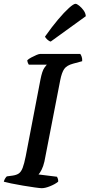

<svg xmlns="http://www.w3.org/2000/svg" viewBox="-32 -987 470 1007"><path d="M187 0Q178 0 150 -4Q122 -8 88.5 -13.5Q55 -19 26.5 -25Q-2 -31 -12 -34Q-10 -43 -5 -51Q0 -59 4 -62L34 -66Q55 -69 67 -77.5Q79 -86 87 -107Q95 -128 103 -168L180 -569Q189 -615 200.5 -631Q212 -647 214 -648H119Q117 -651 114.5 -656.5Q112 -662 111 -671Q118 -678 132 -685.5Q146 -693 159 -698.5Q172 -704 178 -704H389Q393 -699 396.5 -689Q400 -679 399 -666L351 -653Q318 -644 305 -625.5Q292 -607 284 -567L201 -140Q195 -114 186 -96.5Q177 -79 170 -72L267 -60Q269 -57 271.5 -49.5Q274 -42 273 -34Q257 -21 231 -10.5Q205 0 187 0ZM234 -769Q225 -771 215.5 -780Q206 -789 204 -795Q240 -846 272.5 -884.5Q305 -923 329.5 -945Q354 -967 364 -967Q371 -967 383.5 -957Q396 -947 406.5 -932.5Q417 -918 418 -902Z"/></svg>

Font: Texturina 72pt 72pt SemiBold
Style: Italic
Weight: 600
Italic angle: -11°
Designer: Guillermo Torres Carreño
Foundry: Omnibus-Type
Version: Version 1.002; ttfautohint (v1.8.3)